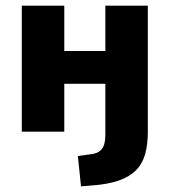

<svg xmlns="http://www.w3.org/2000/svg" viewBox="-20 -465 599 678"><path d="M266 193 255 86 298 80Q325 78 338.5 62.5Q352 47 352 13V-169H207V0H57V-445H207V-285H352V-445H502V0Q502 47 492 81Q482 115 459 137.5Q436 160 398 173Q360 186 304 190Z"/></svg>

Font: Nunito Sans 12pt ExtraLight
Style: Weight 830 Width 84 Optical size 12.0 YTLC 445
Weight: 830
Width: 4
Designer: Vernon Adams
Foundry: Vernon Adams
Version: Version 3.101;gftools[0.9.27]